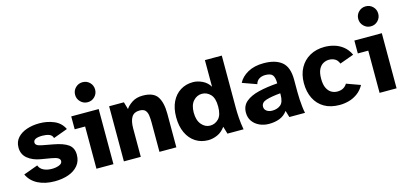

<svg xmlns="http://www.w3.org/2000/svg" viewBox="-66 -1207 3518 1669"><g transform="rotate(-15 1692.5 -373.0)"><path d="M264 12Q177 12 113.5 -20Q50 -52 21 -114L150 -161Q161 -130 192.5 -114.5Q224 -99 267 -99Q304 -99 332.5 -110.5Q361 -122 361 -145Q361 -161 344 -172Q327 -183 284 -190L195 -205Q123 -217 78 -254Q33 -291 33 -353Q33 -405 64.5 -440Q96 -475 148 -492.5Q200 -510 261 -510Q332 -510 392.5 -484.5Q453 -459 481 -400L353 -353Q346 -380 320 -389.5Q294 -399 260 -399Q178 -399 178 -359Q178 -344 192 -334.5Q206 -325 239 -319L331 -302Q421 -286 464 -255Q507 -224 507 -162Q507 -104 474 -65Q441 -26 386 -7Q331 12 264 12Z M717 -578Q680 -578 653.5 -604.5Q627 -631 627 -668Q627 -706 653.5 -732Q680 -758 717 -758Q755 -758 781 -732Q807 -706 807 -668Q807 -631 781 -604.5Q755 -578 717 -578ZM640 0V-380H546V-496H793V0Z M887 0V-496H1020L1039 -430Q1056 -458 1095.5 -484Q1135 -510 1192 -510Q1288 -510 1323.5 -456.5Q1359 -403 1359 -302V0H1207V-264Q1207 -299 1203 -328Q1199 -357 1183.5 -374.5Q1168 -392 1131 -392Q1083 -392 1061 -357.5Q1039 -323 1039 -255V0Z M1644 12Q1580 12 1530.5 -20Q1481 -52 1453 -111.5Q1425 -171 1425 -252Q1425 -333 1453 -390.5Q1481 -448 1530.5 -479Q1580 -510 1644 -510Q1685 -510 1728 -489.5Q1771 -469 1795 -428V-668H1947V-194Q1947 -157 1950.5 -106Q1954 -55 1964 0H1819L1799 -67Q1768 -24 1726.5 -6Q1685 12 1644 12ZM1693 -106Q1737 -106 1769.5 -139Q1802 -172 1802 -249Q1802 -325 1769.5 -358.5Q1737 -392 1693 -392Q1648 -392 1615.5 -356Q1583 -320 1583 -252Q1583 -183 1615.5 -144.5Q1648 -106 1693 -106Z M2192 12Q2145 12 2106 -6Q2067 -24 2044 -56.5Q2021 -89 2021 -134Q2021 -195 2063.5 -231Q2106 -267 2180 -285Q2254 -303 2350 -310Q2350 -363 2333 -385Q2316 -407 2267 -407Q2236 -407 2212.5 -392.5Q2189 -378 2181 -348L2053 -394Q2078 -444 2136.5 -477Q2195 -510 2280 -510Q2386 -510 2443 -463Q2500 -416 2500 -303V-194Q2500 -162 2502 -125Q2504 -88 2508 -55Q2512 -22 2517 0H2376L2358 -60Q2330 -21 2287.5 -4.5Q2245 12 2192 12ZM2248 -92Q2293 -92 2323 -116Q2353 -140 2353 -208V-220Q2274 -213 2226 -198.5Q2178 -184 2178 -145Q2178 -121 2198 -106.5Q2218 -92 2248 -92Z M2828 12Q2746 12 2689.5 -21Q2633 -54 2603.5 -113.5Q2574 -173 2574 -251Q2574 -329 2606 -387.5Q2638 -446 2695.5 -478Q2753 -510 2828 -510Q2871 -510 2913.5 -498Q2956 -486 2992.5 -457.5Q3029 -429 3052 -380L2925 -334Q2913 -366 2889.5 -379Q2866 -392 2837 -392Q2810 -392 2785 -378.5Q2760 -365 2744.5 -334Q2729 -303 2729 -250Q2729 -196 2745 -164.5Q2761 -133 2785.5 -119.5Q2810 -106 2837 -106Q2869 -106 2891 -118.5Q2913 -131 2926 -153L3050 -108Q3025 -63 2988 -36.5Q2951 -10 2909.5 1Q2868 12 2828 12Z M3265 -578Q3228 -578 3201.5 -604.5Q3175 -631 3175 -668Q3175 -706 3201.5 -732Q3228 -758 3265 -758Q3303 -758 3329 -732Q3355 -706 3355 -668Q3355 -631 3329 -604.5Q3303 -578 3265 -578ZM3188 0V-380H3094V-496H3341V0Z"/></g></svg>

Font: Atkinson Hyperlegible
Style: Bold
Weight: 700
Designer: Elliott Scott, Megan Eiswerth, Linus Boman, Theodore Petrosky
Foundry: Braille Institute
Version: Version 1.006; ttfautohint (v1.8.3)